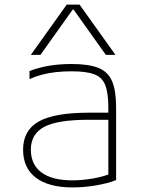

<svg xmlns="http://www.w3.org/2000/svg" viewBox="-20 -810 640 840"><path d="M298 10Q193 10 137 -32.5Q81 -75 81 -155Q81 -240 149.5 -278.5Q218 -317 369 -317H470V-286H368Q232 -286 173.5 -255Q115 -224 115 -155Q115 -90 161.5 -55.5Q208 -21 296 -21Q341 -21 388.5 -29.5Q436 -38 468 -52L454 -31V-340Q454 -403 440.5 -437.5Q427 -472 392.5 -485Q358 -498 293 -498Q257 -498 225 -494.5Q193 -491 164.5 -483.5Q136 -476 109 -464V-499Q147 -514 192.5 -522Q238 -530 294 -530Q368 -530 410.5 -513Q453 -496 470.5 -454.5Q488 -413 488 -340V-22Q453 -8 400.5 1Q348 10 298 10ZM115 -570 272 -790H328L485 -570H443L302 -768H298L157 -570Z"/></svg>

Font: M PLUS Code Latin Expanded ExtraLight
Style: Regular
Weight: 250
Width: 7
Designer: Coji Morishita
Foundry: UNDERFOREST DESIGN
Version: Version 1.002; ttfautohint (v1.8.3)